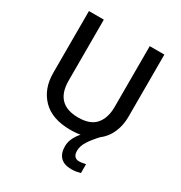

<svg xmlns="http://www.w3.org/2000/svg" viewBox="-213 -863 1165 1239"><g transform="rotate(30 369.5 -243.5)"><path d="M472 105Q472 132 484 145Q496 158 516 158Q533 158 545 155Q557 152 566 151V217Q551 221 536 224Q521 227 499 227Q445 227 417.5 199Q390 171 390 118Q390 86 405.5 55Q421 24 445 -1Q469 -26 492 -41L565 -53Q517 -2 494.5 34.5Q472 71 472 105ZM650 -252Q650 -178 619.5 -118.5Q589 -59 526 -24.5Q463 10 366 10Q230 10 159 -62.5Q88 -135 88 -254V-714H199V-260Q199 -172 242 -128Q285 -84 371 -84Q460 -84 500.5 -131.5Q541 -179 541 -261V-714H650Z"/></g></svg>

Font: Noto Sans Adlam Unjoined Medium
Style: Regular
Weight: 500
Version: Version 3.001